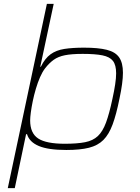

<svg xmlns="http://www.w3.org/2000/svg" viewBox="-20 -763 721 987"><path d="M20 204 221 -743H256L187 -420H190Q211 -463 240 -484Q269 -505 311 -511.5Q353 -518 412 -518Q485 -518 529 -507Q573 -496 592.5 -468Q612 -440 612 -389Q612 -364 607.5 -330.5Q603 -297 594 -255Q578 -175 559 -123.5Q540 -72 511.5 -43.5Q483 -15 437.5 -3.5Q392 8 321 8Q228 8 179.5 -12.5Q131 -33 119 -73H114L56 204ZM313 -24Q377 -24 417.5 -32Q458 -40 483 -63.5Q508 -87 525 -133Q542 -179 558 -255Q567 -296 572 -329Q577 -362 577 -386Q577 -429 560.5 -450Q544 -471 506.5 -478.5Q469 -486 405 -486Q348 -486 313.5 -479Q279 -472 256 -455.5Q233 -439 212 -412Q198 -394 186 -366.5Q174 -339 164.5 -307Q155 -275 148.5 -243.5Q142 -212 138.5 -185.5Q135 -159 135 -144Q135 -78 176.5 -51Q218 -24 313 -24Z"/></svg>

Font: Saira Expanded Thin
Style: Italic
Weight: 250
Width: 7
Italic angle: -12°
Designer: Hector Gatti with collaboration of the Omnibus-Type team
Foundry: Omnibus-Type
Version: Version 1.101